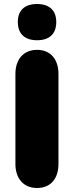

<svg xmlns="http://www.w3.org/2000/svg" viewBox="-20 -929 369 959"><path d="M165 10C235 10 272 -39 272 -110V-560C272 -631 234 -680 165 -680C96 -680 57 -631 57 -560V-110C57 -39 96 10 165 10ZM165 -728C227 -728 261 -760 261 -819C261 -877 227 -909 165 -909C103 -909 69 -877 69 -819C69 -761 103 -728 165 -728Z"/></svg>

Font: SN Pro Black
Style: Regular
Weight: 900
Designer: Tobias Whetton
Foundry: Supernotes
Version: Version 1.001;Glyphs 3.2 (3249)